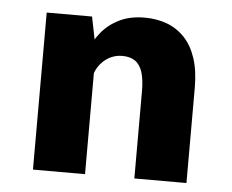

<svg xmlns="http://www.w3.org/2000/svg" viewBox="-43 -560 735 609"><g transform="rotate(5 325.0 -255.5)"><path d="M82.9 0V-500H227.3L248.7 -393.4V0ZM405.7 0V-277.6Q405.7 -315.6 398.1 -339Q390.4 -362.4 374.6 -373.1Q358.7 -383.9 334.1 -383.9Q315.4 -383.9 299.8 -377Q284.1 -370.2 272.2 -358.4Q260.2 -346.6 253 -332Q245.8 -317.3 243.9 -302L211.4 -320Q211.4 -353.4 222.5 -387Q233.6 -420.7 256.2 -448.9Q278.9 -477.1 313.3 -494.1Q347.6 -511.1 394.2 -511.1Q432.9 -511.1 465.1 -499.1Q497.4 -487.1 521.4 -461.9Q545.4 -436.7 558.5 -397.3Q571.6 -357.9 571.6 -303.1V0Z"/></g></svg>

Font: Trispace Thin
Style: Regular
Weight: 100
Designer: Tyler Finck
Foundry: Etcetera Type Company
Version: Version 1.210